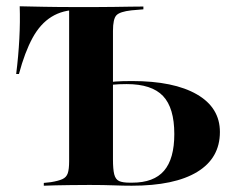

<svg xmlns="http://www.w3.org/2000/svg" viewBox="-20 -591 746 611"><path d="M258.9 -2.4Q230.6 -2.4 204.4 -2Q178.2 -1.6 156.5 -1.2Q134.7 -0.8 119.4 0V-8.9L141.9 -11.3Q166.1 -15.3 178.6 -21Q191.1 -26.6 195.6 -39.5Q200 -52.4 200 -78.2V-201.6H339.5V-83.9Q339.5 -52.4 343.5 -36.3Q347.6 -20.2 358.9 -14.9Q370.2 -9.7 392.7 -9.7H400.8Q469.4 -9.7 502 -47.6Q534.7 -85.5 534.7 -164.5Q534.7 -247.6 498.8 -285.5Q462.9 -323.4 383.1 -323.4Q356.5 -323.4 337.5 -321.4Q318.5 -319.4 296 -315.3V-324.2Q325 -329.8 346.4 -331.5Q367.7 -333.1 400 -333.1Q533.1 -333.1 606.5 -290.7Q679.8 -248.4 679.8 -171Q679.8 -87.9 607.7 -44Q535.5 0 399.2 0Q373.4 0 341.1 -1.2Q308.9 -2.4 270.2 -2.4ZM200 -201.6V-559.7H229Q179.8 -559.7 144 -537.5Q108.1 -515.3 83.5 -470.2Q58.9 -425 40.3 -355.6H31.5Q38.7 -412.9 41.5 -467.3Q44.4 -521.8 42.7 -571Q76.6 -570.2 120.6 -569.4Q164.5 -568.5 229 -568.5H271.8H279.8Q312.9 -568.5 341.9 -569Q371 -569.4 395.2 -569.8Q419.4 -570.2 436.3 -570.2V-561.3L398.4 -558.1Q361.3 -554 350.4 -542.3Q339.5 -530.6 339.5 -492.7V-201.6Z"/></svg>

Font: Playfair 144pt SemiExpanded ExtraBold
Style: Regular
Weight: 800
Width: 6
Designer: Claus Eggers Sørensen
Foundry: Claus Eggers Sørensen
Version: Version 2.203